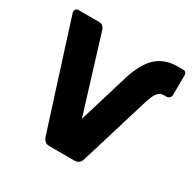

<svg xmlns="http://www.w3.org/2000/svg" viewBox="-156 -860 1015 1015"><g transform="rotate(30 351.0 -352.0)"><path d="M270 0Q253 0 243.5 -8.5Q234 -17 229 -30L25 -670Q21 -681 26.5 -690.5Q32 -700 45 -700H169Q184 -700 193 -691.5Q202 -683 205 -672L347 -211L436 -505Q467 -609 517 -656.5Q567 -704 649 -704H680Q702 -704 702 -678L701 -561Q701 -551 694 -543.5Q687 -536 677 -536H660Q637 -536 621.5 -517Q606 -498 592 -450L464 -30Q460 -17 450 -8.5Q440 0 423 0Z"/></g></svg>

Font: Fz Rubik
Style: Bold
Weight: 700
Designer: Hubert and Fischer
Foundry: Hubert and Fischer
Version: Vit hóa bi FontZin.com